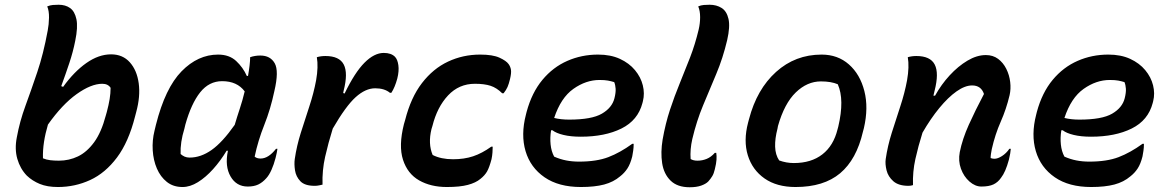

<svg xmlns="http://www.w3.org/2000/svg" viewBox="-20 -777 4920 809"><path d="M549 -286Q522 -179 473 -113.5Q424 -48 360 -18.5Q296 11 224 11Q179 11 147.5 -2Q116 -15 93 -37Q65 -66 53 -107.5Q41 -149 51 -199Q63 -265 87 -330.5Q111 -396 137 -473Q163 -550 181 -648Q186 -674 186.5 -702.5Q187 -731 179 -750Q191 -755 202.5 -756Q214 -757 227 -757Q256 -757 275.5 -743Q295 -729 302 -696Q309 -663 297 -605Q288 -559 272 -511Q256 -463 238 -414L246 -411Q292 -475 344 -511.5Q396 -548 448 -548Q497 -548 527 -514.5Q557 -481 564.5 -426Q572 -371 554 -305ZM411 -424Q364 -424 303 -380.5Q242 -337 182 -252Q171 -215 165.5 -179.5Q160 -144 161 -110Q175 -104 191.5 -102Q208 -100 228 -100Q271 -100 308.5 -118Q346 -136 376.5 -177.5Q407 -219 426 -291L430 -305Q438 -335 442 -359.5Q446 -384 446 -407Q435 -424 411 -424Z M899 -547Q946 -547 975 -520Q1004 -493 1020 -457H1025Q1029 -479 1031.5 -500Q1034 -521 1034 -536Q1054 -543 1077 -543Q1119 -543 1137.5 -510.5Q1156 -478 1136 -393Q1120 -317 1093.5 -250.5Q1067 -184 1053 -117Q1062 -109 1078 -109Q1111 -109 1143 -150H1149Q1148 -142 1146 -132.5Q1144 -123 1141 -111Q1134 -84 1124 -61.5Q1114 -39 1102 -26Q1086 -8 1068 0.5Q1050 9 1024 9Q976 9 951.5 -33.5Q927 -76 940 -140V-142H935Q909 -99 878 -64.5Q847 -30 814 -9.5Q781 11 749 11Q710 11 683 -10.5Q656 -32 641 -67Q626 -102 623.5 -144Q621 -186 631 -226L637 -251Q676 -406 745 -476.5Q814 -547 899 -547ZM741 -128Q749 -121 758 -117Q767 -113 779 -113Q826 -113 871.5 -145Q917 -177 969 -251Q979 -285 990.5 -319.5Q1002 -354 1011 -392Q979 -435 916 -435Q861 -435 823.5 -388Q786 -341 761 -252L757 -235Q739 -177 741 -128Z M1339 1Q1334 2 1325 4Q1316 6 1306 6Q1264 6 1245.5 -13.5Q1227 -33 1223 -59.5Q1219 -86 1222 -107Q1230 -162 1247.5 -217.5Q1265 -273 1283.5 -329Q1302 -385 1312 -439Q1322 -496 1315 -536Q1332 -541 1351 -541Q1410 -541 1428.5 -505Q1447 -469 1428 -395Q1427 -390 1426 -385L1432 -383Q1475 -472 1516 -513Q1557 -554 1597 -554Q1628 -554 1644 -538Q1655 -527 1658.5 -502.5Q1662 -478 1654 -446Q1644 -409 1629 -386H1623Q1600 -405 1561 -405Q1520 -405 1478.5 -367.5Q1437 -330 1382 -235Q1363 -174 1350 -116.5Q1337 -59 1339 1Z M2003 -547Q2056 -547 2084.5 -534Q2113 -521 2123 -507Q2131 -496 2133 -482.5Q2135 -469 2129 -444Q2124 -423 2118.5 -410.5Q2113 -398 2102 -384H2096Q2073 -407 2047 -415.5Q2021 -424 1981 -424Q1914 -424 1868 -375Q1822 -326 1802 -246L1798 -233Q1783 -171 1803 -124Q1838 -106 1889 -106Q1936 -106 1973.5 -118.5Q2011 -131 2050 -159H2056Q2056 -148 2055 -134Q2054 -120 2051 -106Q2042 -72 2032.5 -55Q2023 -38 2004 -23Q1985 -7 1951.5 2Q1918 11 1863 11Q1795 11 1746 -17Q1697 -45 1678 -104Q1659 -163 1682 -254L1687 -271Q1711 -366 1758 -427Q1805 -488 1868 -517.5Q1931 -547 2003 -547Z M2500 -547Q2553 -547 2592 -529Q2631 -511 2655.5 -481.5Q2680 -452 2688.5 -417.5Q2697 -383 2689 -351L2687 -343Q2668 -270 2598.5 -235.5Q2529 -201 2427 -201Q2385 -201 2354 -208.5Q2323 -216 2308 -228H2302Q2297 -197 2300 -168Q2303 -139 2315 -117Q2340 -106 2365.5 -101Q2391 -96 2420 -96Q2494 -96 2543.5 -115Q2593 -134 2644 -171H2650Q2650 -155 2648 -142Q2646 -129 2644 -118Q2636 -86 2623.5 -67Q2611 -48 2593 -34Q2565 -10 2525.5 0.5Q2486 11 2428 11Q2334 11 2274.5 -30Q2215 -71 2194.5 -140Q2174 -209 2196 -294L2199 -306Q2221 -387 2265.5 -440.5Q2310 -494 2370.5 -520.5Q2431 -547 2500 -547ZM2506 -440Q2449 -440 2396 -402.5Q2343 -365 2315 -280Q2343 -273 2378 -273Q2473 -273 2516 -298Q2559 -323 2569 -363Q2575 -387 2574 -403Q2573 -419 2568 -431Q2555 -435 2541.5 -437.5Q2528 -440 2506 -440Z M2924 -653Q2930 -679 2930 -705Q2930 -731 2922 -750Q2933 -755 2945 -756Q2957 -757 2970 -757Q2999 -757 3020.5 -743.5Q3042 -730 3049.5 -697.5Q3057 -665 3044 -608Q3026 -532 2998 -465.5Q2970 -399 2942.5 -333Q2915 -267 2897 -191Q2887 -147 2890 -107Q2901 -100 2919 -100Q2939 -100 2957.5 -107.5Q2976 -115 2992 -133H2998Q3000 -120 2999 -104Q2998 -88 2992 -64Q2988 -46 2981 -34.5Q2974 -23 2964 -12Q2954 -2 2934.5 5Q2915 12 2886 12Q2834 12 2805.5 -16Q2777 -44 2770 -89.5Q2763 -135 2772 -189Q2784 -257 2803 -314.5Q2822 -372 2844 -425.5Q2866 -479 2887.5 -534.5Q2909 -590 2924 -653Z M3442 -547Q3510 -547 3557 -505.5Q3604 -464 3622 -393.5Q3640 -323 3620 -237L3616 -222Q3589 -105 3520 -47Q3451 11 3332 11Q3253 11 3201.5 -25Q3150 -61 3131 -122.5Q3112 -184 3132 -260L3136 -275Q3169 -401 3250 -474Q3331 -547 3442 -547ZM3439 -434Q3381 -434 3333 -387.5Q3285 -341 3258 -246L3256 -235Q3245 -193 3246 -159Q3247 -125 3263 -101Q3293 -90 3325 -90Q3398 -90 3445 -126.5Q3492 -163 3509 -232L3512 -243Q3539 -357 3510 -422Q3482 -434 3439 -434Z M3805 -536Q3822 -541 3841 -541Q3900 -541 3918.5 -505Q3937 -469 3918 -395Q3916 -385 3913 -374H3920Q3946 -421 3981.5 -459.5Q4017 -498 4056.5 -521.5Q4096 -545 4134 -545Q4164 -545 4185.5 -529Q4207 -513 4220 -487Q4233 -461 4236.5 -431.5Q4240 -402 4234 -376Q4220 -317 4196.5 -264Q4173 -211 4159 -149Q4157 -139 4155.5 -129Q4154 -119 4154 -111Q4162 -108 4170 -108Q4184 -108 4202 -119.5Q4220 -131 4233 -150H4239Q4238 -140 4236.5 -130Q4235 -120 4231 -104Q4217 -52 4198 -28Q4185 -9 4166 0Q4147 9 4115 9Q4089 9 4065 -12Q4041 -33 4029 -66Q4017 -99 4024 -136Q4035 -191 4062 -251Q4089 -311 4126 -381Q4114 -417 4076 -417Q4046 -417 4010.5 -392Q3975 -367 3938 -322Q3901 -277 3867 -218Q3849 -161 3837 -107Q3825 -53 3827 3Q3818 6 3808 6Q3766 6 3744 -13.5Q3722 -33 3715.5 -59.5Q3709 -86 3712 -107Q3720 -162 3737.5 -217.5Q3755 -273 3773.5 -329Q3792 -385 3802 -439Q3812 -496 3805 -536Z M4650 -547Q4703 -547 4742 -529Q4781 -511 4805.5 -481.5Q4830 -452 4838.5 -417.5Q4847 -383 4839 -351L4837 -343Q4818 -270 4748.5 -235.5Q4679 -201 4577 -201Q4535 -201 4504 -208.5Q4473 -216 4458 -228H4452Q4447 -197 4450 -168Q4453 -139 4465 -117Q4490 -106 4515.5 -101Q4541 -96 4570 -96Q4644 -96 4693.5 -115Q4743 -134 4794 -171H4800Q4800 -155 4798 -142Q4796 -129 4794 -118Q4786 -86 4773.5 -67Q4761 -48 4743 -34Q4715 -10 4675.5 0.5Q4636 11 4578 11Q4484 11 4424.5 -30Q4365 -71 4344.5 -140Q4324 -209 4346 -294L4349 -306Q4371 -387 4415.5 -440.5Q4460 -494 4520.5 -520.5Q4581 -547 4650 -547ZM4656 -440Q4599 -440 4546 -402.5Q4493 -365 4465 -280Q4493 -273 4528 -273Q4623 -273 4666 -298Q4709 -323 4719 -363Q4725 -387 4724 -403Q4723 -419 4718 -431Q4705 -435 4691.5 -437.5Q4678 -440 4656 -440Z"/></svg>

Font: Recursive Sn Csl St SmB
Style: Italic
Weight: 600
Italic angle: -15°
Version: Version 1.079;hotconv 1.0.112;makeotfexe 2.5.65598; ttfautoh